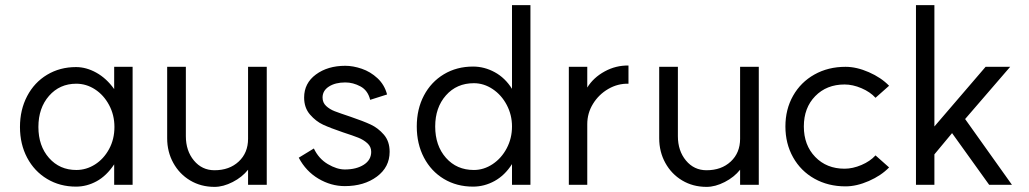

<svg xmlns="http://www.w3.org/2000/svg" viewBox="-20 -722 4020 750"><path d="M58 -226Q58 -293 86 -346.5Q114 -400 164 -430Q214 -460 277 -460Q317 -460 356.5 -438Q396 -416 426 -374V-461H498V0H426V-80Q396 -35 357.5 -14Q319 7 277 7Q214 7 164 -23Q114 -53 86 -106Q58 -159 58 -226ZM427 -226Q427 -273 406 -312Q385 -351 351 -373Q317 -395 278 -395Q213 -395 171.5 -347.5Q130 -300 130 -226Q130 -152 171.5 -105Q213 -58 278 -58Q317 -58 351 -79.5Q385 -101 406 -139.5Q427 -178 427 -226Z M818 -57Q876 -57 912.5 -91Q949 -125 949 -180V-461H1022V0H949V-59Q926 -30 889 -11Q852 8 818 8Q765 8 723 -17Q681 -42 657 -85.5Q633 -129 633 -182V-461H706V-190Q706 -133 737.5 -95Q769 -57 818 -57Z M1327 -60Q1372 -60 1401 -78.5Q1430 -97 1430 -129Q1430 -149 1415 -162.5Q1400 -176 1380 -184Q1360 -192 1320 -205Q1270 -222 1242 -235Q1214 -248 1191 -274.5Q1168 -301 1168 -341Q1168 -397 1214 -431Q1260 -465 1329 -465Q1359 -465 1393 -453.5Q1427 -442 1454.5 -416.5Q1482 -391 1492 -353L1426 -332Q1417 -369 1388 -384.5Q1359 -400 1329 -400Q1290 -400 1265 -384Q1240 -368 1240 -341Q1240 -321 1254 -308Q1268 -295 1287.5 -287.5Q1307 -280 1349 -266Q1399 -249 1428 -235.5Q1457 -222 1479.5 -196Q1502 -170 1502 -129Q1502 -69 1452 -32Q1402 5 1327 5Q1273 5 1224 -24Q1175 -53 1147 -106L1206 -142Q1225 -102 1260.5 -81Q1296 -60 1327 -60Z M1608 -228Q1608 -296 1636 -349Q1664 -402 1714 -432Q1764 -462 1828 -462Q1872 -462 1912.5 -440Q1953 -418 1980 -375V-702H2052V0H1980V-81Q1952 -37 1912 -15Q1872 7 1828 7Q1764 7 1714 -23Q1664 -53 1636 -106.5Q1608 -160 1608 -228ZM1980 -228Q1980 -273 1959.5 -312Q1939 -351 1904.5 -374Q1870 -397 1831 -397Q1764 -397 1722 -349.5Q1680 -302 1680 -228Q1680 -153 1722 -105.5Q1764 -58 1831 -58Q1870 -58 1904.5 -81Q1939 -104 1959.5 -143Q1980 -182 1980 -228Z M2202 -461H2274V-380Q2298 -419 2342 -443Q2386 -467 2435 -466V-395Q2393 -396 2356 -374.5Q2319 -353 2296.5 -316.5Q2274 -280 2274 -237V0H2202Z M2740 -57Q2798 -57 2834.5 -91Q2871 -125 2871 -180V-461H2944V0H2871V-59Q2848 -30 2811 -11Q2774 8 2740 8Q2687 8 2645 -17Q2603 -42 2579 -85.5Q2555 -129 2555 -182V-461H2628V-190Q2628 -133 2659.5 -95Q2691 -57 2740 -57Z M3400 -115 3453 -68Q3422 -36 3374 -15Q3326 6 3283 6Q3215 6 3161.5 -24Q3108 -54 3078 -107.5Q3048 -161 3048 -228Q3048 -295 3078 -348Q3108 -401 3161.5 -431Q3215 -461 3283 -461Q3326 -461 3374 -440Q3422 -419 3453 -387L3400 -340Q3379 -363 3345 -377.5Q3311 -392 3279 -392Q3209 -392 3164.5 -346.5Q3120 -301 3120 -228Q3120 -155 3164.5 -109Q3209 -63 3279 -63Q3311 -63 3345 -77.5Q3379 -92 3400 -115Z M3630 -228 3830 -461H3926L3750 -257L3933 0H3844L3699 -202L3630 -119V0H3558V-702H3630Z"/></svg>

Font: SUITE
Style: Regular
Weight: 400
Designer: Sun
Foundry: Sun
Version: Version 2.040